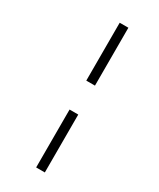

<svg xmlns="http://www.w3.org/2000/svg" viewBox="-247 -834 950 1149"><g transform="rotate(30 228.0 -260.0)"><path d="M218 -360V-760H278V-360ZM218 240V-160H278V240Z"/></g></svg>

Font: Noto Serif ExtraCondensed
Style: Bold Italic
Weight: 700
Width: 2
Italic angle: -12°
Designer: Monotype Design Team
Foundry: Monotype Imaging Inc.
Version: Version 2.013; ttfautohint (v1.8.4.7-5d5b)